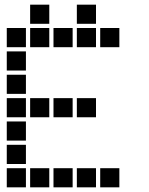

<svg xmlns="http://www.w3.org/2000/svg" viewBox="-20 -811 640 822"><path d="M110 -791Q109 -791 109 -791Q109 -791 109 -790V-710Q109 -709 109 -709Q109 -709 110 -709H190Q191 -709 191 -709Q191 -709 191 -710V-790Q191 -791 191 -791Q191 -791 190 -791ZM310 -791Q309 -791 309 -791Q309 -791 309 -790V-710Q309 -709 309 -709Q309 -709 310 -709H390Q391 -709 391 -709Q391 -709 391 -710V-790Q391 -791 391 -791Q391 -791 390 -791ZM10 -691Q9 -691 9 -691Q9 -691 9 -690V-610Q9 -609 9 -609Q9 -609 10 -609H90Q91 -609 91 -609Q91 -609 91 -610V-690Q91 -691 91 -691Q91 -691 90 -691ZM110 -691Q109 -691 109 -691Q109 -691 109 -690V-610Q109 -609 109 -609Q109 -609 110 -609H190Q191 -609 191 -609Q191 -609 191 -610V-690Q191 -691 191 -691Q191 -691 190 -691ZM210 -691Q209 -691 209 -691Q209 -691 209 -690V-610Q209 -609 209 -609Q209 -609 210 -609H290Q291 -609 291 -609Q291 -609 291 -610V-690Q291 -691 291 -691Q291 -691 290 -691ZM310 -691Q309 -691 309 -691Q309 -691 309 -690V-610Q309 -609 309 -609Q309 -609 310 -609H390Q391 -609 391 -609Q391 -609 391 -610V-690Q391 -691 391 -691Q391 -691 390 -691ZM410 -691Q409 -691 409 -691Q409 -691 409 -690V-610Q409 -609 409 -609Q409 -609 410 -609H490Q491 -609 491 -609Q491 -609 491 -610V-690Q491 -691 491 -691Q491 -691 490 -691ZM10 -591Q9 -591 9 -591Q9 -591 9 -590V-510Q9 -509 9 -509Q9 -509 10 -509H90Q91 -509 91 -509Q91 -509 91 -510V-590Q91 -591 91 -591Q91 -591 90 -591ZM10 -491Q9 -491 9 -491Q9 -491 9 -490V-410Q9 -409 9 -409Q9 -409 10 -409H90Q91 -409 91 -409Q91 -409 91 -410V-490Q91 -491 91 -491Q91 -491 90 -491ZM10 -391Q9 -391 9 -391Q9 -391 9 -390V-310Q9 -309 9 -309Q9 -309 10 -309H90Q91 -309 91 -309Q91 -309 91 -310V-390Q91 -391 91 -391Q91 -391 90 -391ZM110 -391Q109 -391 109 -391Q109 -391 109 -390V-310Q109 -309 109 -309Q109 -309 110 -309H190Q191 -309 191 -309Q191 -309 191 -310V-390Q191 -391 191 -391Q191 -391 190 -391ZM210 -391Q209 -391 209 -391Q209 -391 209 -390V-310Q209 -309 209 -309Q209 -309 210 -309H290Q291 -309 291 -309Q291 -309 291 -310V-390Q291 -391 291 -391Q291 -391 290 -391ZM310 -391Q309 -391 309 -391Q309 -391 309 -390V-310Q309 -309 309 -309Q309 -309 310 -309H390Q391 -309 391 -309Q391 -309 391 -310V-390Q391 -391 391 -391Q391 -391 390 -391ZM10 -291Q9 -291 9 -291Q9 -291 9 -290V-210Q9 -209 9 -209Q9 -209 10 -209H90Q91 -209 91 -209Q91 -209 91 -210V-290Q91 -291 91 -291Q91 -291 90 -291ZM10 -191Q9 -191 9 -191Q9 -191 9 -190V-110Q9 -109 9 -109Q9 -109 10 -109H90Q91 -109 91 -109Q91 -109 91 -110V-190Q91 -191 91 -191Q91 -191 90 -191ZM10 -91Q9 -91 9 -91Q9 -91 9 -90V-10Q9 -9 9 -9Q9 -9 10 -9H90Q91 -9 91 -9Q91 -9 91 -10V-90Q91 -91 91 -91Q91 -91 90 -91ZM110 -91Q109 -91 109 -91Q109 -91 109 -90V-10Q109 -9 109 -9Q109 -9 110 -9H190Q191 -9 191 -9Q191 -9 191 -10V-90Q191 -91 191 -91Q191 -91 190 -91ZM210 -91Q209 -91 209 -91Q209 -91 209 -90V-10Q209 -9 209 -9Q209 -9 210 -9H290Q291 -9 291 -9Q291 -9 291 -10V-90Q291 -91 291 -91Q291 -91 290 -91ZM310 -91Q309 -91 309 -91Q309 -91 309 -90V-10Q309 -9 309 -9Q309 -9 310 -9H390Q391 -9 391 -9Q391 -9 391 -10V-90Q391 -91 391 -91Q391 -91 390 -91ZM410 -91Q409 -91 409 -91Q409 -91 409 -90V-10Q409 -9 409 -9Q409 -9 410 -9H490Q491 -9 491 -9Q491 -9 491 -10V-90Q491 -91 491 -91Q491 -91 490 -91Z"/></svg>

Font: Doto ExtraBold
Style: Regular
Weight: 800
Monospace: yes
Version: Version 1.000